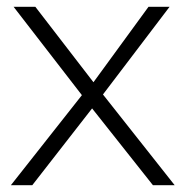

<svg xmlns="http://www.w3.org/2000/svg" viewBox="-20 -545 546 565"><path d="M12 0 221 -265 20 -525H84L255 -303L417 -525H479L283 -267L494 0H430L251 -226L75 0Z"/></svg>

Font: Readex Pro ExtraLight
Style: Regular
Weight: 200
Designer: Bonnie Shaver-Troup, Thomas Jockin
Foundry: Lexend
Version: Version 1.203; ttfautohint (v1.8.3)